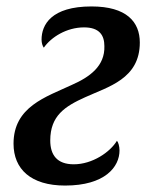

<svg xmlns="http://www.w3.org/2000/svg" viewBox="-20 -566 454 596"><path d="M182 10C306 10 351 -48 351 -99C351 -112 347 -125 343 -129C322 -94 267 -56 209 -56C157 -56 136 -85 136 -130C136 -207 182 -236 244 -264C316 -297 414 -321 414 -434C414 -498 373 -546 264 -546C139 -546 109 -489 109 -443C109 -433 112 -423 116 -418C139 -451 187 -481 241 -481C289 -481 304 -456 304 -423C306 -361 259 -327 202 -302C123 -265 22 -235 22 -120C22 -41 76 10 182 10Z"/></svg>

Font: Noto Serif Condensed Semi
Style: Italic
Weight: 600
Width: 3
Italic angle: -12°
Designer: Monotype Design Team
Foundry: Monotype Imaging Inc.
Version: Version 1.901